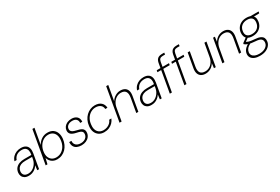

<svg xmlns="http://www.w3.org/2000/svg" viewBox="100 -2046 5250 3604"><g transform="rotate(-30 2724.5 -244.0)"><path d="M175 12Q120 12 86 -9Q52 -30 37.5 -64Q23 -98 27 -136Q33 -192 63.5 -229.5Q94 -267 143.5 -285.5Q193 -304 257 -304H408Q419 -359 410 -397Q401 -435 373 -455.5Q345 -476 295 -476Q232 -476 187 -447Q142 -418 121 -359H74Q91 -412 125 -446.5Q159 -481 204 -498.5Q249 -516 298 -516Q366 -516 404 -489Q442 -462 453.5 -415.5Q465 -369 454 -309L400 0H361L373 -100Q362 -83 345 -63.5Q328 -44 303.5 -27Q279 -10 247.5 1Q216 12 175 12ZM186 -28Q229 -28 264 -45Q299 -62 325.5 -89Q352 -116 369 -148.5Q386 -181 392 -212L402 -265H254Q195 -265 157 -249Q119 -233 99 -205Q79 -177 75 -140Q69 -90 97 -59Q125 -28 186 -28Z M789 12Q741 12 704 -6.5Q667 -25 643 -56Q619 -87 611 -123L582 0H543L669 -717H714L654 -378Q689 -440 746 -478Q803 -516 877 -516Q948 -516 994 -484Q1040 -452 1060 -396Q1080 -340 1072 -270Q1065 -209 1041.5 -157.5Q1018 -106 981 -68Q944 -30 895 -9Q846 12 789 12ZM793 -29Q853 -29 902.5 -58.5Q952 -88 984.5 -141.5Q1017 -195 1025 -266Q1033 -330 1016 -377Q999 -424 961 -449.5Q923 -475 869 -475Q810 -475 760 -444Q710 -413 677.5 -359Q645 -305 637 -236Q629 -175 646 -128.5Q663 -82 701.5 -55.5Q740 -29 793 -29Z M1318 12Q1262 12 1221 -7Q1180 -26 1160 -63.5Q1140 -101 1144 -157H1191Q1187 -117 1202.5 -88Q1218 -59 1250 -44Q1282 -29 1325 -29Q1366 -29 1397.5 -42.5Q1429 -56 1449 -80.5Q1469 -105 1472 -136Q1477 -170 1464.5 -189.5Q1452 -209 1423.5 -220Q1395 -231 1351 -240Q1316 -247 1288 -258Q1260 -269 1241.5 -284.5Q1223 -300 1214.5 -322.5Q1206 -345 1209 -375Q1214 -416 1238.5 -447.5Q1263 -479 1304 -497.5Q1345 -516 1397 -516Q1468 -516 1510.5 -478Q1553 -440 1548 -366H1502Q1507 -415 1478 -445Q1449 -475 1391 -475Q1333 -475 1297 -448Q1261 -421 1257 -379Q1254 -356 1263.5 -337Q1273 -318 1298 -304.5Q1323 -291 1367 -281Q1401 -274 1431 -264.5Q1461 -255 1482.5 -240.5Q1504 -226 1514.5 -202Q1525 -178 1521 -142Q1516 -97 1489 -62Q1462 -27 1418 -7.5Q1374 12 1318 12Z M1810 12Q1745 12 1698.5 -18.5Q1652 -49 1630 -104Q1608 -159 1617 -232Q1624 -297 1649.5 -349Q1675 -401 1713.5 -438Q1752 -475 1800.5 -495.5Q1849 -516 1902 -516Q1988 -516 2037 -472Q2086 -428 2088 -357H2041Q2039 -413 1999 -444Q1959 -475 1896 -475Q1842 -475 1792.5 -447.5Q1743 -420 1708 -366.5Q1673 -313 1665 -235Q1658 -182 1667.5 -143Q1677 -104 1699 -78.5Q1721 -53 1751 -40.5Q1781 -28 1814 -28Q1857 -28 1894.5 -41.5Q1932 -55 1961 -81.5Q1990 -108 2004 -146H2051Q2034 -101 1999.5 -65Q1965 -29 1917 -8.5Q1869 12 1810 12Z M2144 0 2270 -720H2315L2258 -399Q2293 -455 2346.5 -485.5Q2400 -516 2456 -516Q2511 -516 2549 -494Q2587 -472 2603 -426Q2619 -380 2606 -308L2552 0H2507L2560 -301Q2575 -390 2545 -432.5Q2515 -475 2443 -475Q2395 -475 2351.5 -450.5Q2308 -426 2277.5 -380.5Q2247 -335 2236 -269L2189 0Z M2833 12Q2778 12 2744 -9Q2710 -30 2695.5 -64Q2681 -98 2685 -136Q2691 -192 2721.5 -229.5Q2752 -267 2801.5 -285.5Q2851 -304 2915 -304H3066Q3077 -359 3068 -397Q3059 -435 3031 -455.5Q3003 -476 2953 -476Q2890 -476 2845 -447Q2800 -418 2779 -359H2732Q2749 -412 2783 -446.5Q2817 -481 2862 -498.5Q2907 -516 2956 -516Q3024 -516 3062 -489Q3100 -462 3111.5 -415.5Q3123 -369 3112 -309L3058 0H3019L3031 -100Q3020 -83 3003 -63.5Q2986 -44 2961.5 -27Q2937 -10 2905.5 1Q2874 12 2833 12ZM2844 -28Q2887 -28 2922 -45Q2957 -62 2983.5 -89Q3010 -116 3027 -148.5Q3044 -181 3050 -212L3060 -265H2912Q2853 -265 2815 -249Q2777 -233 2757 -205Q2737 -177 2733 -140Q2727 -90 2755 -59Q2783 -28 2844 -28Z M3234 0 3340 -607Q3347 -644 3363 -669Q3379 -694 3407 -707Q3435 -720 3476 -720H3529L3523 -681H3474Q3434 -681 3413.5 -664Q3393 -647 3385 -605L3279 0ZM3234 -465 3241 -504H3507L3500 -465Z M3550 0 3656 -607Q3663 -644 3679 -669Q3695 -694 3723 -707Q3751 -720 3792 -720H3845L3839 -681H3790Q3750 -681 3729.5 -664Q3709 -647 3701 -605L3595 0ZM3550 -465 3557 -504H3823L3816 -465Z M4007 12Q3951 12 3913 -12Q3875 -36 3860 -82Q3845 -128 3857 -195L3912 -504H3957L3904 -202Q3888 -115 3917.5 -72Q3947 -29 4021 -29Q4070 -29 4112 -51.5Q4154 -74 4184 -118.5Q4214 -163 4225 -228L4274 -504H4319L4230 0H4191L4203 -103Q4168 -44 4116 -16Q4064 12 4007 12Z M4373 0 4462 -504H4501L4488 -401Q4524 -459 4575.5 -487.5Q4627 -516 4684 -516Q4741 -516 4779 -492Q4817 -468 4832 -422Q4847 -376 4835 -309L4780 0H4735L4788 -302Q4804 -389 4774 -432Q4744 -475 4671 -475Q4623 -475 4581 -452Q4539 -429 4509 -385Q4479 -341 4467 -276L4418 0Z M5057 232Q4993 232 4946.5 213Q4900 194 4876 159Q4852 124 4857 75Q4861 44 4874.5 17.5Q4888 -9 4915 -34Q4942 -59 4984 -83L5020 -65Q4962 -35 4936 -2.5Q4910 30 4905 69Q4901 106 4919.5 134Q4938 162 4975 177Q5012 192 5064 192Q5148 192 5202 156.5Q5256 121 5262 64Q5268 15 5238 -14Q5208 -43 5119 -48Q5070 -51 5034 -57Q4998 -63 4973 -71.5Q4948 -80 4930 -90Q4912 -100 4898 -112L4902 -132L5003 -207L5042 -191L4936 -114L4940 -138Q4953 -131 4966.5 -123Q4980 -115 4998.5 -109Q5017 -103 5047.5 -97.5Q5078 -92 5126 -89Q5202 -84 5243.5 -64Q5285 -44 5299.5 -12.5Q5314 19 5309 59Q5305 106 5274.5 145Q5244 184 5189.5 208Q5135 232 5057 232ZM5124 -157Q5062 -157 5024 -179Q4986 -201 4970.5 -239Q4955 -277 4960 -323Q4966 -380 4995 -423Q5024 -466 5073 -491Q5122 -516 5188 -516Q5252 -516 5290 -494.5Q5328 -473 5343.5 -435.5Q5359 -398 5352 -348Q5347 -295 5318.5 -251.5Q5290 -208 5241 -182.5Q5192 -157 5124 -157ZM5132 -197Q5208 -197 5253.5 -237Q5299 -277 5307 -346Q5315 -412 5282.5 -444Q5250 -476 5181 -476Q5110 -476 5062.5 -438Q5015 -400 5006 -326Q4998 -262 5032 -229.5Q5066 -197 5132 -197ZM5267 -464 5257 -504H5449L5442 -467Z"/></g></svg>

Font: DM Sans ExtraLight
Style: Italic
Weight: 250
Italic angle: -10°
Designer: Colophon Foundry, Jonny Pinhorn
Foundry: Colophon Foundry
Version: Version 4.004;gftools[0.9.30]